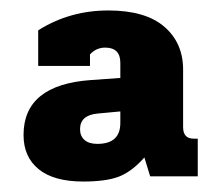

<svg xmlns="http://www.w3.org/2000/svg" viewBox="-20 -682 423 367"><path d="M25 -424Q25 -520 154 -529L210 -533V-562Q210 -591 181 -591Q164 -591 152 -578V-556H53V-624Q113 -662 187 -662Q258 -662 294 -631Q330 -600 330 -549V-439Q330 -417 350 -417H358V-345H267L256 -381Q232 -354 207.5 -344.5Q183 -335 139 -335Q83 -335 54 -358.5Q25 -382 25 -424ZM210 -447V-469L167 -465Q133 -462 133 -435Q133 -422 141.5 -414.5Q150 -407 166 -407Q210 -407 210 -447Z"/></svg>

Font: Pridi
Style: Bold
Weight: 700
Designer: Katatrad Team
Foundry: CadsonDemak
Version: Version 1.001